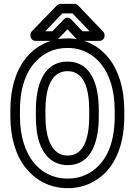

<svg xmlns="http://www.w3.org/2000/svg" viewBox="-20 -946 710 1001"><path d="M578 -339C578 -181 523 -82 432 -37C402 -22 370 -15 333 -15C253 -15 195 -50 155 -99C113 -151 84 -234 84 -339V-371C84 -528 141 -629 232 -674C262 -689 295 -696 332 -696C412 -696 468 -660 508 -611C550 -558 578 -477 578 -371ZM628 -339V-371C628 -485 598 -579 547 -643C500 -702 428 -746 332 -746C288 -746 247 -737 210 -719C97 -664 34 -540 34 -371V-339C34 -225 64 -132 116 -68C164 -9 237 35 333 35C377 35 417 26 454 8C567 -47 628 -170 628 -339ZM333 -85C460 -85 495 -214 495 -339V-372C495 -498 459 -625 332 -625C205 -625 167 -498 167 -372V-339C167 -237 189 -144 261 -103C282 -91 307 -85 333 -85ZM333 -135C315 -135 299 -139 286 -147C241 -173 217 -240 217 -339V-372C217 -497 253 -575 332 -575C411 -575 445 -499 445 -372V-339C445 -213 411 -135 333 -135ZM447 -783H410L350 -846C341 -856 325 -857 314 -846L253 -783H216L305 -876H358ZM525 -764C525 -769 523 -776 518 -781L387 -918C383 -922 376 -926 369 -926H295C289 -926 282 -923 277 -918L146 -783C142 -779 139 -773 139 -766V-758C139 -747 149 -733 164 -733H263C269 -733 276 -736 281 -741L332 -793L381 -741C385 -737 392 -733 399 -733H500C511 -733 525 -743 525 -758Z"/></svg>

Font: Asimov
Style: NarOu
Weight: 500
Designer: Google
Version: Version 2.000980; 2014